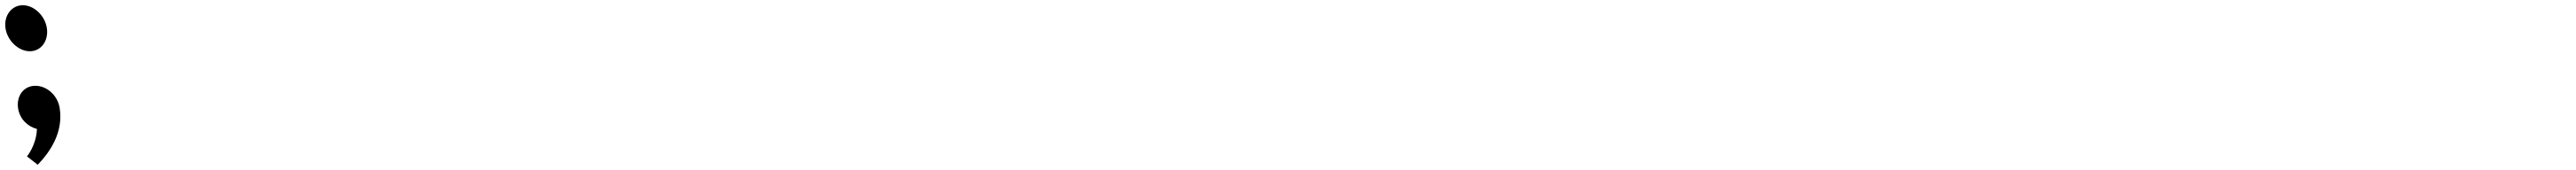

<svg xmlns="http://www.w3.org/2000/svg" viewBox="-26 -494 9836 650"><path d="M109 -166C65 -166 36 -128 43 -80C49 -40 79 -10 115 -1C113 61 77 104 77 104L118 136C167 85 216 11 202 -80C195 -128 154 -166 109 -166ZM-5 -386C2 -338 45 -298 88 -298C131 -298 160 -338 153 -386C146 -434 104 -474 61 -474C18 -474 -12 -434 -5 -386Z"/></svg>

Font: Poland Can Into
Style: Bold
Weight: 700
Foundry: Cannot Into Space Fonts
Version: Version 0.99